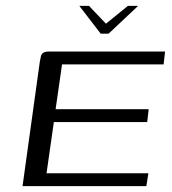

<svg xmlns="http://www.w3.org/2000/svg" viewBox="-20 -636 587 656"><path d="M251 -616H284L342 -555L417 -616H452L351 -521H324ZM57 0 116 -425Q118 -437 120 -444.5Q122 -452 128.5 -456Q135 -460 148 -460H544L539 -416H192L170 -263H488L483 -219H164L139 -44H487L480 0Z"/></svg>

Font: Genos
Style: Italic
Weight: 400
Italic angle: -8°
Version: Version 1.010